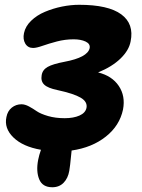

<svg xmlns="http://www.w3.org/2000/svg" viewBox="-20 -581 594 801"><path d="M198.2 200.2Q157.2 200.2 143.6 167Q129.9 133.8 139.2 85.9Q143.1 65.9 150.9 43.9Q75.2 30.8 35.9 -7.6Q-3.4 -45.9 6.8 -92.8Q11.7 -118.2 29.3 -132.1Q46.9 -146 69.8 -146Q84 -146 100.8 -137Q117.7 -127.9 133.5 -116.9Q149.4 -106 180.4 -96.9Q211.4 -87.9 250 -87.9Q286.6 -87.9 311.5 -98.9Q336.4 -109.9 340.8 -130.9Q345.7 -156.2 316.9 -173.3Q288.1 -190.4 220.2 -205.1Q179.7 -213.4 164.6 -227.8Q149.4 -242.2 153.8 -267.1Q157.2 -289.6 178.7 -301.8Q200.2 -314 249 -323.2Q345.2 -341.3 354 -379.9Q357.4 -397.9 337.4 -407.5Q317.4 -417 287.1 -417Q251.5 -417 217.3 -408Q183.1 -398.9 157.5 -389.9Q131.8 -380.9 118.2 -380.9Q96.2 -380.9 85.4 -399.2Q74.7 -417.5 80.1 -442.9Q85.9 -471.2 109.9 -494.4Q133.8 -517.6 167.5 -531.7Q201.2 -545.9 238.3 -553.5Q275.4 -561 310.1 -561Q431.6 -561 485.8 -521.2Q540 -481.4 524.9 -408.2Q518.1 -371.1 482.9 -336.9Q447.8 -302.7 389.2 -278.8Q447.3 -264.6 475.6 -222.4Q503.9 -180.2 493.2 -124Q479 -56.6 421.4 -11Q363.8 34.7 278.8 46.9Q271.5 121.6 269 131.8Q263.7 162.6 245.4 181.4Q227.1 200.2 198.2 200.2Z"/></svg>

Font: Shantell Sans Irregular
Style: Bold Italic
Weight: 700
Italic angle: -11.31°
Designer: Stephen Nixon, Anya Danilova, Shantell Martin
Foundry: Arrow Type
Version: Version 1.006;[9816181b4]